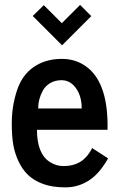

<svg xmlns="http://www.w3.org/2000/svg" viewBox="-20 -768 497 796"><path d="M358.4 -701.2 237.3 -580.1 115.7 -701.7 161.6 -746.6 236.3 -671.9 312 -747.6ZM138.2 -318.4H318.8Q318.8 -356.4 305.7 -384.3Q280.3 -435.5 235.4 -435.5Q208.5 -435.5 188.2 -423.6Q168 -411.6 157.7 -392.6Q138.2 -356.9 138.2 -318.4ZM122.6 -492.2Q170.9 -523.9 236.3 -523.9Q297.9 -523.9 343.8 -487.3Q429.7 -418 425.8 -230H133.3Q133.3 -131.3 185.5 -97.2Q212.4 -79.6 241.9 -79.6Q271.5 -79.6 291 -86.9Q310.5 -94.2 322.3 -103.5Q334 -112.8 343.8 -125Q356.9 -142.1 361.8 -154.3L428.2 -111.3Q392.1 -48.3 351.1 -21.5Q305.7 8.8 251.2 8.8Q196.8 8.8 158.4 -5.4Q120.1 -19.5 95.9 -43Q71.8 -66.4 56.4 -99.9Q41 -133.3 34.9 -168.7Q28.8 -204.1 28.8 -258.1Q28.8 -312 41.5 -362.8Q54.2 -413.6 74.2 -443.6Q94.2 -473.6 122.6 -492.2Z"/></svg>

Font: News Cycle
Style: Bold
Weight: 700
Version: Version 0.5.1